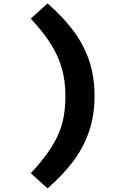

<svg xmlns="http://www.w3.org/2000/svg" viewBox="-20 -899 655 1081"><path d="M348.2 -359Q348.2 -443.6 328.2 -514.1Q308.2 -584.6 265.4 -652.1Q222.6 -719.5 153.3 -794.4L247.7 -879.5Q328.7 -809.7 388.2 -732.3Q447.7 -654.9 480 -563.1Q512.3 -471.3 512.3 -359Q512.3 -246.7 480 -154.9Q447.7 -63.1 388.2 14.4Q328.7 91.8 247.7 161.5L153.3 76.4Q208.7 16.4 246.2 -35.6Q283.6 -87.7 306.2 -137.9Q328.7 -188.2 338.5 -241.8Q348.2 -295.4 348.2 -359Z"/></svg>

Font: FiraCode Nerd Font
Style: Bold
Weight: 700
Designer: Carrois Corporate, Edenspiekermann AG, Nikita Prokopov
Foundry: Carrois Corporate, Edenspiekermann AG, Nikita Prokopov
Version: Version 6.002;Nerd Fonts 2.1.0